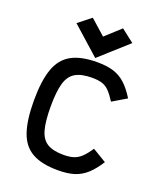

<svg xmlns="http://www.w3.org/2000/svg" viewBox="-157 -962 914 1078"><g transform="rotate(20 300.0 -423.0)"><path d="M318 14Q221 14 164 -18Q107 -50 82.5 -121Q58 -192 58 -309Q58 -426 83 -497Q108 -568 165.5 -600Q223 -632 322 -632Q378 -632 417.5 -619.5Q457 -607 488.5 -578.5Q520 -550 551 -500L467 -450Q444 -486 425 -505.5Q406 -525 382.5 -532.5Q359 -540 322 -540Q259 -540 223 -519Q187 -498 172.5 -448Q158 -398 158 -309Q158 -221 172 -170.5Q186 -120 221 -99Q256 -78 318 -78Q354 -78 378.5 -86Q403 -94 423.5 -113.5Q444 -133 468 -169L551 -119Q520 -70 487.5 -40.5Q455 -11 415 1.5Q375 14 318 14ZM300 -650 134 -798 210 -858 300 -778 390 -860 467 -800Z"/></g></svg>

Font: Victor Mono
Style: Bold
Weight: 700
Monospace: yes
Designer: Rune Bjørnerås
Version: Version 1.561;gftools[0.9.30]